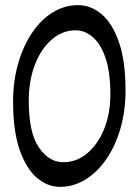

<svg xmlns="http://www.w3.org/2000/svg" viewBox="-20 -697 540 748"><path d="M214 31Q165 31 123.5 -4.5Q82 -40 56.5 -113.5Q31 -187 31 -301Q31 -382 51 -450.5Q71 -519 105.5 -570Q140 -621 186 -649Q232 -677 284 -677Q334 -677 376 -641.5Q418 -606 443.5 -532.5Q469 -459 469 -345Q469 -264 449 -195.5Q429 -127 393.5 -76Q358 -25 312 3Q266 31 214 31ZM226 -65Q278 -65 319.5 -99.5Q361 -134 385.5 -194Q410 -254 410 -330Q410 -415 391.5 -470Q373 -525 342 -552Q311 -579 275 -579Q223 -579 181.5 -543Q140 -507 116 -445Q92 -383 92 -304Q92 -180 131.5 -122.5Q171 -65 226 -65Z"/></svg>

Font: Julee
Style: Regular
Weight: 400
Designer: Julian Tunni
Foundry: Julian Tunni
Version: Version 1.002; ttfautohint (v1.8.4.7-5d5b);gftools[0.9.23]